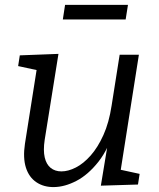

<svg xmlns="http://www.w3.org/2000/svg" viewBox="-20 -750 645 779"><path d="M199.3 9Q157.9 9.7 127.8 -10.5Q97.6 -30.7 85.1 -70Q72.6 -109.4 81.2 -166.7L130.9 -481.5L138.9 -463.5L53.6 -481.9L60.3 -525.4L217.2 -531.4L161.3 -182.5Q154.9 -139.9 161.4 -111.5Q167.9 -83.2 185.5 -68.9Q203.2 -54.6 229.1 -54.6Q256.8 -54.6 287.7 -70.4Q318.7 -86.2 347.8 -119Q376.9 -151.8 399.5 -201.9Q422.2 -252 432.8 -321.3L465.5 -528H543.5L467.9 -48.2L457.2 -63.9L546.5 -44.5L539.8 -1.3L389.2 3.3L421.9 -194.5L446 -231.4Q421 -146.4 379.2 -93.5Q337.3 -40.7 290.2 -16.2Q243 8.4 199.3 9ZM499.2 -730.2 489.8 -670.9H234.9L244 -730.2Z"/></svg>

Font: Bitter Thin
Style: Italic
Weight: 100
Italic angle: -9°
Designer: Sol Matas, and Bitter project Authors
Foundry: Sol Matas
Version: Version 2.002